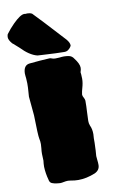

<svg xmlns="http://www.w3.org/2000/svg" viewBox="-113 -980 628 1062"><g transform="rotate(-10 201.0 -448.5)"><path d="M195.3 24.9C190.9 23.9 186 23.4 180.7 23.4C173.3 23.4 165 24.4 155.3 26.4C148.9 27.8 143.1 28.8 136.7 28.8C136.7 28.8 128.9 28.3 128.9 28.3C128.9 28.3 116.7 26.9 116.7 26.9C107.9 25.9 99.6 23.9 92.3 21C85 18.6 79.6 13.2 77.1 4.9C77.1 4.9 75.7 -1 75.7 -1C68.8 -25.9 64.9 -50.3 64 -75.2C64 -86.9 64.9 -98.6 66.4 -109.9C66.4 -109.9 64.9 -147.5 64.9 -147.5C64.9 -157.7 65.4 -168.5 66.9 -178.7C67.9 -186.5 68.4 -194.3 68.4 -202.1C68.4 -212.9 67.4 -223.1 64.9 -233.4C62 -245.6 60.1 -289.6 58.6 -365.7C58.6 -365.7 48.8 -472.2 48.8 -472.2C49.3 -481.9 49.8 -491.7 50.8 -501C52.2 -516.1 52.7 -530.8 52.7 -545.9C52.7 -555.7 52.2 -565.4 51.3 -574.7C49.8 -584 49.3 -593.8 48.8 -603.5C49.8 -633.3 61.5 -649.9 84.5 -652.3C128.4 -656.7 161.1 -659.2 183.1 -660.2C188 -660.6 192.9 -661.1 197.8 -661.1C201.2 -661.1 203.6 -660.6 206.1 -659.7C213.9 -656.2 221.7 -654.8 229 -654.8C236.8 -654.8 244.6 -655.3 252 -655.8C262.2 -657.2 271.5 -657.7 278.8 -657.7C287.1 -657.7 296.4 -656.7 306.2 -654.8C317.4 -652.3 326.2 -646 332.5 -635.7C349.6 -613.8 358.4 -595.2 358.4 -580.1C358.4 -572.8 356.9 -565.4 354 -557.6C354 -557.6 353.5 -552.7 353.5 -552.7C353.5 -551.3 354 -549.3 354.5 -547.4C355 -545.4 355 -543.5 355 -541.5C355 -537.1 355 -532.7 355.5 -529.3C356 -525.4 356 -522 356 -518.6C356 -502.4 353 -485.4 347.7 -467.3C344.2 -456.1 341.8 -444.3 340.3 -432.6C340.3 -426.8 342.3 -420.9 346.2 -414.6C349.6 -408.2 352.1 -402.3 352.5 -396.5C352.5 -375.5 352.1 -354 350.6 -333C349.1 -305.2 348.6 -288.6 348.6 -282.7C348.6 -273.4 350.1 -264.6 353.5 -256.3C360.4 -242.2 363.8 -225.6 363.8 -206.1C363.8 -198.2 363.3 -190.4 362.3 -182.6C362.3 -182.6 362.3 -157.7 362.3 -157.7C362.3 -144.5 361.8 -131.8 360.8 -120.1C360.8 -120.1 360.8 -117.2 360.8 -117.2C359.4 -99.1 358.4 -87.9 358.4 -84C358.9 -76.7 359.4 -69.3 360.4 -61.5C361.8 -51.8 362.3 -42 362.3 -32.2C361.8 -13.2 352.1 0.5 333 9.3C300.3 22.5 269 29.3 238.3 29.3C224.1 29.3 210 27.8 195.3 24.9ZM163.6 -686.5C163.6 -686.5 138.7 -688 138.7 -688C136.7 -688 135.3 -688 133.8 -688.5C105 -695.8 75.2 -715.8 44.4 -748C44.4 -748 15.1 -773.9 15.1 -773.9C11.7 -775.9 9.3 -778.3 7.3 -780.8C-3.9 -793.9 -9.8 -805.7 -9.8 -816.4C-9.8 -821.3 -8.8 -826.7 -6.8 -832.5C6.8 -851.1 22 -868.7 38.1 -884.8C66.4 -913.1 87.9 -927.2 102.5 -927.2C106 -926.8 107.9 -926.8 107.9 -926.8C107.9 -926.8 108.4 -926.3 108.4 -926.3C112.3 -926.8 116.2 -927.2 119.6 -927.2C129.4 -927.2 138.2 -925.3 146 -920.9C166 -900.9 218.8 -844.7 303.2 -752.4C303.2 -752.4 308.1 -747.1 308.1 -747.1C319.3 -733.9 325.2 -722.2 325.2 -711.4C325.2 -710 323.7 -706.5 320.3 -701.7C316.9 -696.8 312.5 -692.4 306.6 -688C300.3 -683.6 293.5 -681.6 285.2 -681.6C260.3 -681.6 219.7 -683.1 163.6 -686.5Z"/></g></svg>

Font: Kaph
Style: Regular
Weight: 400
Designer: GGBotNet
Foundry: f0n7.com